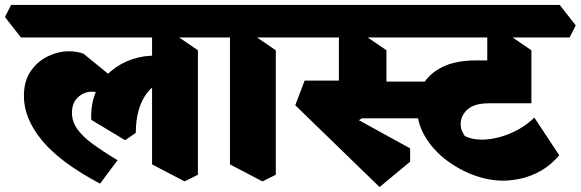

<svg xmlns="http://www.w3.org/2000/svg" viewBox="-85 -690 2356 779"><path d="M321 55Q160 -30 86 -119.5Q12 -209 12 -300Q12 -362 40 -402Q68 -442 110 -462Q152 -482 195 -482Q210 -482 225.5 -479.5Q241 -477 254 -472L418 -338L384 -261L358 -292Q342 -305 323.5 -311.5Q305 -318 288 -318Q256 -318 231.5 -295.5Q207 -273 207 -232Q207 -197 228.5 -166.5Q250 -136 291 -106Q332 -76 392 -40ZM423 -121 285 -204Q283 -270 305 -319.5Q327 -369 365.5 -401.5Q404 -434 452.5 -450Q501 -466 553 -464L563 -355Q533 -341 511 -312Q489 -283 477.5 -242.5Q466 -202 466 -151ZM664 46 532 -23V-599L598 -568L718 -486V19ZM0 -538 -65 -621 -40 -670H788L853 -587L828 -538Z M980 46 848 -23V-599L914 -568L1034 -486V19ZM788 -538 723 -621 748 -670H1104L1169 -587L1144 -538Z M1343 -210 1342 -359H1706L1716 -210ZM1597 -538 1532 -621 1557 -670H1573L1638 -587L1613 -538ZM1455 69 1113 -263 1151 -363H1310L1281 -252L1579 -88V-34ZM1302 -159 1180 -271Q1207 -285 1232 -298.5Q1257 -312 1273.5 -327.5Q1290 -343 1290 -361V-599L1363 -568L1483 -486V-354Q1483 -307 1461.5 -276.5Q1440 -246 1399.5 -220Q1359 -194 1302 -159ZM1094 -538 1029 -621 1054 -670H1599L1664 -587L1639 -538Z M1957 43Q1897 43 1835.5 20Q1774 -3 1722 -43.5Q1670 -84 1638.5 -138Q1607 -192 1607 -254Q1607 -304 1631.5 -347.5Q1656 -391 1709.5 -418Q1763 -445 1850 -445H1985L2071 -271H1900Q1840 -271 1812 -246Q1784 -221 1784 -186Q1784 -172 1788.5 -161Q1793 -150 1801 -138Q1829 -124 1866 -123.5Q1903 -123 1943 -134Q1983 -145 2019.5 -165.5Q2056 -186 2083 -213L2184 -60Q2149 -19 2108.5 3.5Q2068 26 2028.5 34.5Q1989 43 1957 43ZM2071 -271 1892 -313V-599L1951 -568L2071 -486ZM1588 -538 1523 -621 1548 -670H2186L2251 -587L2226 -538Z"/></svg>

Font: Eczar ExtraBold
Style: Regular
Weight: 800
Designer: Vaibhav Singh
Foundry: Rosetta Type Foundry
Version: Version 2.000